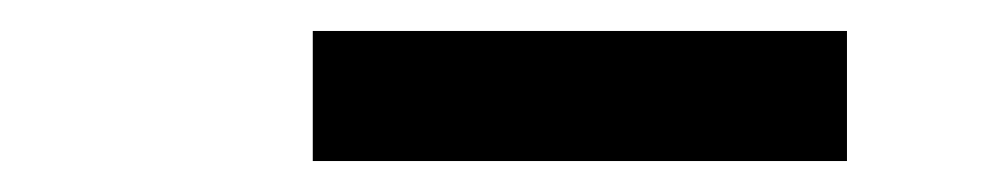

<svg xmlns="http://www.w3.org/2000/svg" viewBox="-20 -732 640 124"><path d="M182 -628V-712H527V-628Z"/></svg>

Font: Iosevka SS04 Hv Ex Obl
Style: Regular
Weight: 900
Width: 7
Italic angle: -9°
Monospace: yes
Designer: Belleve Invis
Foundry: Belleve Invis
Version: Version 19.0.0; ttfautohint (v1.8.4)